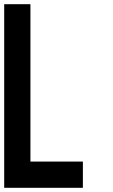

<svg xmlns="http://www.w3.org/2000/svg" viewBox="-20 -895 540 915"><path d="M0 0V-875H125V-125H375V0Z"/></svg>

Font: GalmuriMono7 Regular
Style: Regular
Weight: 400
Designer: Lee Minseo (quiple)
Version: Version 2.399;hotconv 1.1.1;makeotfexe 2.6.0 DEVELOPMENT